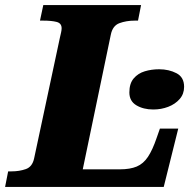

<svg xmlns="http://www.w3.org/2000/svg" viewBox="-45 -734 743 754"><path d="M-25 0 -13 -61H0Q31 -61 56.5 -70Q82 -79 89 -112L190 -585Q193 -598 195 -607Q197 -616 197 -623Q197 -643 177 -648Q157 -653 125 -653H112L125 -714H509L497 -653H484Q451 -653 424 -643Q397 -633 390 -597L280 -69H425Q466 -69 492 -80Q518 -91 536 -118Q554 -145 570 -192L583 -229H655L598 0ZM557 -304Q518 -304 490.5 -320.5Q463 -337 463 -371Q463 -406 480 -426Q497 -446 523.5 -454Q550 -462 580 -462Q618 -462 648 -446.5Q678 -431 678 -393Q678 -365 660.5 -345Q643 -325 615.5 -314.5Q588 -304 557 -304Z"/></svg>

Font: Noto Serif Black
Style: Italic
Weight: 900
Italic angle: -12°
Designer: Monotype Design Team
Foundry: Monotype Imaging Inc.
Version: Version 2.013